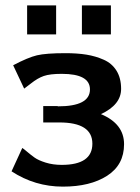

<svg xmlns="http://www.w3.org/2000/svg" viewBox="-20 -685 522 715"><path d="M81 -557V-665H189V-557ZM285 -557V-665H393V-557ZM23 -47 63 -134Q68 -131 81.5 -119.5Q95 -108 109 -98Q123 -88 150 -79.5Q177 -71 210 -71Q324 -71 324 -150Q324 -229 201 -229H141V-290H194Q195 -289 196 -289Q315 -289 315 -352Q315 -410 210 -410Q166 -410 143 -402Q120 -394 95 -374L70 -355L29 -442Q84 -471 117.5 -479Q151 -487 224 -487Q268 -487 302 -481.5Q336 -476 366.5 -462.5Q397 -449 414 -421.5Q431 -394 431 -354Q431 -295 356 -260Q442 -224 442 -148Q442 -71 379 -30.5Q316 10 214 10Q110 10 23 -47Z"/></svg>

Font: Coval
Style: Bold
Weight: 700
Foundry: Context Ltd
Version: Version 001.000